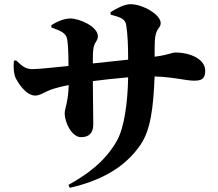

<svg xmlns="http://www.w3.org/2000/svg" viewBox="-20 -827 1040 914"><path d="M507 -757C559 -744 577 -735 581 -706C588 -660 590 -609 590 -543L422 -525C422 -550 422 -574 424 -590C427 -627 446 -630 446 -654C446 -701 358 -739 315 -739C286 -739 252 -725 224 -707L225 -696C274 -679 295 -668 300 -639C304 -617 306 -570 306 -513C246 -507 166 -498 135 -498C105 -498 89 -508 56 -540L46 -537C43 -504 46 -474 54 -457C64 -436 102 -372 148 -372C170 -372 193 -389 219 -399C241 -407 271 -415 307 -422C305 -341 288 -310 288 -289C288 -241 323 -174 366 -174C405 -174 424 -195 424 -235C424 -291 422 -359 422 -441C469 -447 532 -454 590 -459C588 -341 572 -220 537 -158C480 -56 391 6 306 53L312 67C453 35 572 -25 649 -138C698 -210 710 -317 716 -463C810 -460 864 -443 903 -443C935 -443 957 -448 957 -490C957 -546 885 -577 815 -577C797 -577 785 -566 716 -557C716 -578 716 -603 717 -631C720 -695 745 -691 745 -717C745 -758 659 -807 602 -807C573 -807 540 -790 506 -769Z"/></svg>

Font: Noto Serif TC Black
Style: Regular
Weight: 900
Version: Version 1.001;PS 1.001;hotconv 16.6.54;makeotf.lib2.5.65590